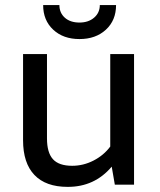

<svg xmlns="http://www.w3.org/2000/svg" viewBox="-20 -727 630 756"><path d="M293 -573.2Q229 -573.2 189.5 -610.1Q149.9 -647 149.9 -707H213.9Q213.9 -676.3 235.4 -657.2Q256.8 -638.2 293 -638.2Q328.1 -638.2 350.6 -657.5Q373 -676.8 373 -707H437Q437 -647 397 -610.1Q356.9 -573.2 293 -573.2ZM165 -182.1Q165 -126 188.5 -100.1Q211.9 -74.2 264.2 -74.2Q308.1 -74.2 348.1 -94.7Q388.2 -115.2 414.1 -149.9V-514.2H507.8V0H432.1L419.9 -70.8Q352.1 9.3 246.1 8.8Q160.2 8.8 115.5 -38.1Q70.8 -85 70.8 -174.8V-514.2H165Z"/></svg>

Font: Sarala
Style: Regular
Weight: 400
Designer: Andres Torresi
Foundry: Huerta Tipografica
Version: Version 1.004;PS 001.003;hotconv 1.0.70;makeotf.lib2.5.58329